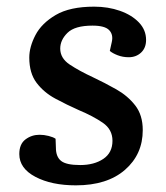

<svg xmlns="http://www.w3.org/2000/svg" viewBox="-20 -543 499 577"><path d="M221 -47Q263 -47 290.5 -65.5Q318 -84 318 -120Q318 -154 289 -174Q260 -194 217 -212Q181 -228 146.5 -246.5Q112 -265 90 -294Q68 -323 68 -370Q68 -402 86.5 -437.5Q105 -473 147.5 -498Q190 -523 263 -523Q305 -523 340.5 -510.5Q376 -498 397.5 -475.5Q419 -453 419 -423Q419 -399 404 -385Q389 -371 367 -371Q349 -371 333.5 -377Q318 -383 310 -390L316 -417Q321 -439 308 -452.5Q295 -466 258 -466Q205 -466 183 -444.5Q161 -423 161 -397Q161 -368 189.5 -349Q218 -330 259 -311Q295 -294 329.5 -274.5Q364 -255 386.5 -226Q409 -197 409 -152Q409 -79 355.5 -32.5Q302 14 208 14Q135 14 86.5 -11.5Q38 -37 38 -80Q38 -110 56.5 -124Q75 -138 99 -138Q112 -138 126 -134.5Q140 -131 147 -126L148 -99Q148 -72 163.5 -59.5Q179 -47 221 -47Z"/></svg>

Font: Literata 12pt Medium
Style: Italic
Weight: 500
Italic angle: -2°
Designer: Latin by Veronika Burian and Jose Scaglione. Greek by Irene Vlachou. Cyrillic by Vera Evstafieva
Foundry: TypeTogether
Version: Version 3.002